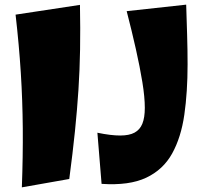

<svg xmlns="http://www.w3.org/2000/svg" viewBox="-20 -788 874 826"><path d="M74 18Q79 -116 78 -236Q77 -356 69.5 -475Q62 -594 47 -725L324 -767Q326 -664 324.5 -575.5Q323 -487 317.5 -402Q312 -317 302.5 -224Q293 -131 278 -18ZM787 -511Q787 -392 773 -294.5Q759 -197 720.5 -127.5Q682 -58 609 -23.5Q536 11 417 3L399 -217Q428 -211 452.5 -208Q477 -205 497 -205Q536 -205 559 -217.5Q582 -230 592.5 -256Q603 -282 603 -324Q603 -370 592.5 -434.5Q582 -499 564.5 -577Q547 -655 525 -740L781 -768Q783 -704 785 -638.5Q787 -573 787 -511Z"/></svg>

Font: Marhey
Style: Bold
Weight: 700
Designer: Nur Syamsi & Bustanul Arifin
Foundry: Namelatype
Version: Version 1.000